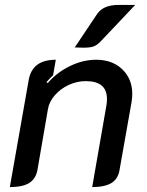

<svg xmlns="http://www.w3.org/2000/svg" viewBox="-20 -752 598 781"><path d="M97 -428Q112 -509 207 -509L196 -446Q186 -437 169 -418L174 -414Q212 -458 265 -483.5Q318 -509 371 -509Q437 -509 477.5 -470Q518 -431 518 -370Q518 -354 515 -336L466 -59Q460 -24 433 -7.5Q406 9 355 9L413 -324Q415 -333 415 -350Q415 -422 329 -422Q293 -422 259.5 -406.5Q226 -391 203 -364.5Q180 -338 175 -308L132 -59Q125 -24 98.5 -7.5Q72 9 20 9ZM375 -695Q400 -732 462 -732H530L387 -581Q374 -568 360.5 -563Q347 -558 319 -558Q298 -558 284 -559Z"/></svg>

Font: K2D Medium
Style: Italic
Weight: 500
Italic angle: -10°
Designer: Katatrad Aksorn Co.,Ltd.
Foundry: Cadson Demak Co.,Ltd.
Version: Version 1.000; ttfautohint (v1.6)